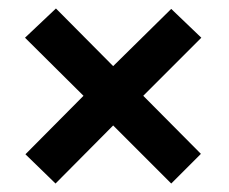

<svg xmlns="http://www.w3.org/2000/svg" viewBox="-20 -523 540 453"><path d="M384 -90 247 -227 111 -90 40 -159 177 -297 39 -434 112 -503 247 -367 384 -502 455 -434 318 -297 454 -160Z"/></svg>

Font: Lekton
Style: Bold
Weight: 700
Designer: Paolo Mazzetti, Luciano Perondi, Raffaele Flato, Elena Papassissa, Emilio Macchia, Michela Povoleri, Tobias Seemiller, R
Version: Version 34.000